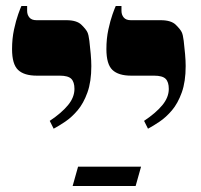

<svg xmlns="http://www.w3.org/2000/svg" viewBox="-20 -617 666 637"><path d="M471 -190 458 -216Q497 -242 518.5 -268Q540 -294 540 -322Q540 -345 529.5 -355.5Q519 -366 491 -366H415Q373 -366 353 -385Q333 -404 333 -454Q333 -489 339.5 -519Q346 -549 353.5 -570Q361 -591 364 -597H383V-581Q383 -568 390.5 -559Q398 -550 414 -550H513Q548 -550 563.5 -534.5Q579 -519 583 -510Q587 -502 589.5 -481.5Q592 -461 594 -438Q596 -415 596 -398Q596 -346 583 -310Q570 -274 550.5 -251Q531 -228 509.5 -213.5Q488 -199 471 -190ZM158 -190 145 -216Q184 -242 205.5 -268Q227 -294 227 -322Q227 -345 216.5 -355.5Q206 -366 178 -366H102Q60 -366 40 -385Q20 -404 20 -454Q20 -489 26.5 -519Q33 -549 40.5 -570Q48 -591 51 -597H70V-581Q70 -568 77.5 -559Q85 -550 101 -550H200Q235 -550 250.5 -534.5Q266 -519 270 -510Q274 -502 276.5 -481.5Q279 -461 281 -438Q283 -415 283 -398Q283 -346 270 -310Q257 -274 237.5 -251Q218 -228 196.5 -213.5Q175 -199 158 -190ZM221 0 239 -64H448L430 0Z"/></svg>

Font: Frank Ruhl Libre Black
Style: Regular
Weight: 900
Designer: Yanek Iontef
Foundry: Fontef
Version: Version 6.004